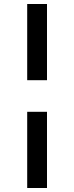

<svg xmlns="http://www.w3.org/2000/svg" viewBox="-20 -789 371 960"><path d="M116 -769H215V-388H116ZM116 -230H215V151H116Z"/></svg>

Font: Roboto Serif SemiBold
Style: Italic
Weight: 600
Italic angle: -10°
Version: Version 1.007